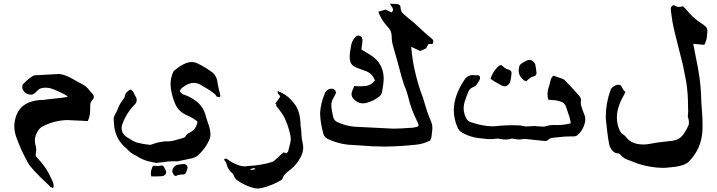

<svg xmlns="http://www.w3.org/2000/svg" viewBox="-20 -777 3984 1067"><path d="M275.9 268.1Q265.1 264.6 260.3 261.2L248.5 249.5Q153.3 161.1 135.7 127.9Q95.2 56.2 68.8 -20Q59.6 -47.9 59.6 -75.7Q59.6 -110.8 74.7 -145.5Q106.4 -213.9 202.6 -221.2L213.4 -221.7H217.8Q225.1 -221.7 231.9 -223.1Q238.8 -224.6 254.4 -226.1Q338.4 -234.4 355.5 -238.3V-238.8Q355.5 -248.5 275.9 -281.2L274.4 -281.7Q254.4 -289.6 233.9 -289.6Q207.5 -289.6 196.8 -280.8L183.6 -269.5Q166.5 -251 155.8 -251Q128.4 -251 116 -265.6Q103.5 -280.3 103.5 -293Q103.5 -300.3 106.9 -308.1Q109.4 -311.5 121.8 -323.2Q134.3 -335 149.4 -346.2Q164.6 -357.4 173.3 -358.4L304.7 -365.7Q339.4 -365.7 394.5 -332.5Q414.1 -320.3 433.6 -311.5Q460 -297.9 480 -271.5Q484.9 -265.1 491.7 -258.3Q501.5 -248.5 501.5 -238.8Q501.5 -230 492.9 -220.9Q484.4 -211.9 482.7 -203.6Q481 -195.3 481 -188L481.4 -182.6Q481.4 -133.8 471.7 -113.3L467.8 -104L435.5 -106L361.8 -109.4Q359.9 -109.9 353 -109.9Q275.9 -106.9 211.9 -71.8Q196.3 -61 187.5 -43.9Q173.8 -20.5 173.8 4.4Q173.8 17.1 177.5 30Q181.2 43 181.2 55.7Q181.2 64.9 179.2 74.2Q178.2 78.1 178.2 81.5Q178.2 93.3 189 102.5Q238.8 153.8 264.6 215.3L270 226.1Q277.8 241.2 277.8 253.9Q277.8 260.3 275.9 268.1Z M849.1 128.4 844.7 127.9 826.7 124Q787.6 117.7 753.4 98.6Q742.7 91.3 730.5 85.4Q706.1 73.2 688.5 53.7Q686 50.3 682.6 47.4Q627.4 4.4 615.2 -69.3Q614.3 -74.7 611.8 -112.3V-115.2Q611.8 -128.4 619.9 -141.6Q627.9 -154.8 633.8 -169.9L636.2 -176.8Q647.9 -204.1 666.5 -227.5Q673.8 -237.8 674.3 -242.7Q675.3 -255.9 683.8 -264.2Q692.4 -272.5 704.6 -279.8Q719.2 -272.9 724.6 -258.3Q726.6 -252 732.4 -243.2Q739.7 -231.9 739.7 -221.2Q739.7 -206.1 725.6 -192.9Q681.2 -147 658.7 -83.5Q655.8 -74.7 655.8 -64.9Q655.8 -28.3 699.2 -6.3Q718.3 7.3 740.2 15.1Q775.9 24.4 811 27.8H814Q819.3 27.8 828.6 23.9Q869.6 8.3 914.1 8.3H920.9Q936.5 8.3 996.1 -9.8Q1008.3 -13.7 1010.7 -18.6Q1015.1 -31.2 1033.2 -39.6Q1071.8 -58.6 1077.6 -101.1Q1055.2 -120.6 1015.1 -138.2Q973.1 -157.2 954.6 -197.3Q935.5 -241.2 929.2 -288.1Q927.7 -298.8 927.7 -309.1Q927.7 -343.8 942.4 -376.5Q944.8 -382.3 949.5 -385.7Q954.1 -389.2 958.5 -392.6Q982.9 -413.6 1014.2 -426.3Q1029.3 -432.1 1044.4 -432.1Q1062 -432.1 1078.6 -424.3Q1100.6 -413.6 1121.1 -400.9Q1129.4 -396.5 1152.3 -380.4Q1182.6 -360.8 1188 -323.2Q1189.9 -310.1 1192.4 -297.4Q1201.2 -258.3 1202.6 -255.4Q1204.6 -248 1204.6 -244.6Q1204.6 -239.3 1199.2 -237.3H1197.3Q1185.1 -237.3 1181.2 -244.6Q1174.3 -261.2 1091.3 -307.6Q1073.7 -316.4 1056.6 -316.4Q1028.8 -316.4 995.6 -292Q984.9 -283.7 979 -270.5Q989.3 -253.9 1007.3 -249.5Q1030.3 -241.2 1050.8 -228L1052.2 -227.5Q1110.8 -191.9 1124.5 -128.9Q1127.9 -116.7 1132.3 -104.5L1134.3 -97.2Q1149.4 -62 1149.4 -26.9L1148.9 -21Q1148.9 -15.6 1147.5 -10.7Q1125.5 46.4 1077.6 88.4Q1059.6 101.6 1036.1 105Q1019 109.4 980 116.7Q971.2 119.6 959.5 119.6L944.8 119.1Q913.6 119.1 882.8 124.5Q852.5 128.4 849.1 128.4ZM839.4 203.6 820.8 203.1Q818.4 193.8 818.4 185.1Q818.4 170.9 827.1 149.4Q829.1 146 835.4 143.1Q845.7 145.5 858.9 145.5Q863.8 145.5 868.9 144Q874 142.6 878.4 142.6Q885.7 142.6 889.2 147.5Q894 154.3 902.8 174.3L903.3 177.7Q903.3 193.4 890.1 199.2Q884.3 202.1 875.5 202.4Q866.7 202.6 857.7 203.1Q848.6 203.6 839.4 203.6ZM956.1 201.2Q949.7 199.2 946.8 196.3Q937.5 183.1 937.5 173.8Q937.5 161.6 947.3 151.4Q953.6 140.1 972.7 137.7Q994.1 134.3 998 134.3Q1016.1 134.3 1021 147.5Q1022.5 150.9 1022.5 153.8L1022 156.7Q1016.1 177.7 1012 185.3Q1007.8 192.9 994.1 192.9H990.7Q974.1 192.9 956.1 201.2Z M1411.1 270.5Q1395 270.5 1378.9 264.6Q1338.9 252 1305.7 230Q1286.1 219.2 1279.8 200.2Q1276.4 189.5 1267.1 182.1Q1246.6 163.1 1240.7 140.1Q1237.8 125 1226.6 113.3Q1225.6 112.8 1225.6 109.9Q1225.6 107.9 1227.1 106.9Q1231.9 104.5 1236.8 104.5Q1241.2 104.5 1246.1 109.9Q1272 129.9 1309.6 142.6Q1324.2 147.5 1339.4 147.5Q1348.6 147.5 1357.9 145.5Q1436 142.1 1497.6 121.1Q1505.9 115.2 1533.2 89.8L1556.2 69.3L1570.8 75.2Q1578.1 70.3 1581.1 64.9Q1596.2 9.8 1596.2 -5.4Q1596.2 -18.1 1587.2 -52Q1578.1 -85.9 1564.5 -115.2Q1553.7 -142.6 1513.7 -189.5Q1517.1 -191.4 1517.1 -193.4Q1517.1 -196.3 1509.3 -200.2Q1522.9 -220.2 1537.1 -239.3Q1536.1 -246.1 1529.3 -252.4Q1522.5 -258.8 1522.5 -265.1Q1522.5 -268.1 1523.9 -271L1525.9 -270Q1568.8 -253.4 1596.7 -223.1L1615.7 -200.7Q1649.4 -159.7 1650.4 -78.1Q1654.8 -57.1 1655 -33.4Q1655.3 -9.8 1661.6 16.6Q1665 30.3 1665 43.5Q1665 72.3 1648.9 99.6Q1626.5 141.6 1585.4 172.4Q1554.7 194.3 1549.3 216.8Q1548.3 220.2 1538.6 226.1Q1490.7 254.4 1433.6 268.1Q1422.4 270.5 1411.1 270.5ZM1378.4 167Q1391.1 167 1400.9 161.6Q1394 157.7 1388.2 157.7Q1380.9 157.7 1368.7 166.5Z M2122.1 37.6Q2050.8 37.6 1980 31.2Q1946.3 28.3 1912.1 26.9Q1858.9 21 1806.6 -2.4Q1778.8 -14.2 1774.4 -43.9Q1760.3 -95.2 1758.8 -148.9Q1762.7 -208.5 1787.1 -262.2Q1798.3 -284.2 1823.2 -284.2Q1842.3 -284.2 1848.1 -262.2Q1845.7 -258.8 1844.2 -253.9L1833 -232.4Q1821.3 -213.4 1821.3 -192.4Q1821.3 -171.9 1831.1 -128.9Q1835.9 -105 1858.9 -96.7Q1902.8 -76.7 1950.7 -72.8Q2141.1 -63 2167.5 -62Q2198.2 -62 2273.9 -67.4Q2285.2 -68.8 2303.7 -74.2Q2305.7 -79.1 2305.7 -83Q2305.7 -90.8 2297.9 -103.5Q2263.2 -172.4 2247.6 -242.2Q2238.8 -276.9 2225.1 -306.6Q2214.4 -335.9 2187.5 -439.9Q2171.9 -497.6 2165 -519Q2156.7 -546.4 2156.7 -574.2Q2156.7 -605.5 2135.7 -626.5Q2106.4 -657.2 2088.9 -695.8Q2086.4 -699.7 2085 -706.1L2082.5 -711.9L2122.1 -723.6L2156.7 -708Q2164.1 -716.3 2164.1 -723.1Q2163.6 -732.9 2156.7 -741Q2149.9 -749 2147.5 -756.8L2184.6 -754.4Q2206.5 -753.9 2206.5 -731.4Q2207.5 -711.9 2222.2 -699.7Q2238.8 -684.6 2243.7 -680.7Q2279.8 -652.8 2312.3 -621.6Q2344.7 -590.3 2379.4 -562.5Q2388.2 -555.2 2388.2 -546.4Q2388.2 -540 2383.3 -532.2Q2372.6 -533.2 2361.8 -533.2Q2357.9 -526.9 2354.7 -520.8Q2351.6 -514.6 2347.7 -507.8L2314.9 -493.7Q2290.5 -505.9 2265.1 -517.1Q2271.5 -434.1 2293 -352.1Q2310.5 -284.2 2329.6 -236.8L2353 -159.7Q2365.2 -126 2375.5 -102.1Q2382.8 -83.5 2382.8 -64.9Q2382.8 -52.7 2379.9 -35.2Q2378.9 -29.3 2378.9 -23.9Q2377.9 -9.3 2371.1 3.4Q2334 22.9 2293.9 26.9Q2208.5 36.1 2122.1 37.6ZM1996.6 -202.6Q1968.8 -202.6 1946.3 -225.6Q1933.6 -238.8 1933.6 -253.9Q1933.6 -262.2 1937 -271Q1946.8 -292.5 1948.2 -298.8Q1962.9 -297.4 1977.1 -297.4Q2001.5 -297.4 2018.6 -300.3Q2043.9 -304.7 2063.5 -330.1Q2050.3 -366.7 2017.1 -380.4L1969.2 -397.9Q1941.4 -408.2 1932.4 -422.6Q1923.3 -437 1923.3 -461.4Q1923.3 -482.4 1929.2 -511.7Q1933.6 -550.8 1955.6 -571.8Q1962.4 -579.1 1971.7 -579.1Q1976.1 -579.1 1981 -577.1Q1994.6 -570.3 1994.6 -554.7Q1994.6 -548.8 1993.2 -541.5V-537.1Q1988.8 -509.3 1988.8 -501.5Q2012.2 -486.8 2036.1 -473.1Q2112.3 -426.8 2112.3 -338.9Q2112.3 -316.4 2104 -271Q2102.1 -251.5 2087.9 -240.7Q2054.7 -214.8 2014.6 -204.6Q2005.4 -202.6 1996.6 -202.6Z M3015.6 5.9 3004.9 6.3Q3000.5 6.3 2912.6 -3.4L2896 -4.9L2888.2 -4.4Q2876.5 -2 2864.7 -2Q2848.6 -2 2832.5 -5.9L2826.7 -6.8Q2820.8 -6.8 2814.9 -4.4Q2801.8 -1.5 2788.6 -1.5Q2775.4 -1.5 2762.2 -4.4H2761.2Q2752.4 -6.8 2743.7 -6.8L2734.9 -5.9Q2719.2 -3.9 2704.1 -3.9Q2685.5 -3.9 2667.5 -6.8L2641.6 -9.3Q2594.7 -14.6 2552.2 -37.6Q2529.3 -48.8 2520 -75.2Q2502 -118.7 2502 -163.6Q2502 -242.2 2556.6 -326.7Q2575.2 -359.9 2607.4 -359.9Q2611.3 -359.9 2616 -359.1Q2620.6 -358.4 2627.4 -358.4Q2631.8 -359.4 2636.7 -359.4Q2647.9 -356.4 2647.9 -343.3Q2647.9 -334 2630.9 -309.6Q2622.1 -296.9 2607.9 -292Q2589.8 -285.2 2582.5 -266.6Q2566.9 -228 2561.8 -210.2Q2556.6 -192.4 2556.6 -175.8Q2556.6 -147.9 2570.3 -121.6Q2579.1 -102.1 2596.2 -98.1Q2664.1 -75.2 2717.8 -75.2Q2739.7 -75.2 2762.2 -78.6Q2796.9 -81.1 2831.5 -81.1Q2840.3 -81.1 2848.4 -80.6Q2856.4 -80.1 2865.2 -80.1Q2874 -80.1 2883.1 -77.6Q2892.1 -75.2 2901.4 -74.2Q2914.1 -74.2 2926.3 -75.4Q2938.5 -76.7 2950.2 -76.7Q2963.9 -75.7 2976.6 -74.5Q2989.3 -73.2 3000.5 -73.2Q3006.3 -73.2 3011.7 -75.2Q3034.2 -82.5 3057.6 -82.5L3073.7 -82Q3116.7 -82 3151.4 -91.8L3150.9 -98.6Q3150.9 -112.3 3125.5 -184.1Q3116.7 -207 3095.2 -212.9Q3089.8 -213.9 3085.9 -215.3Q3070.3 -220.7 3054.2 -220.7H3045.9Q3040.5 -220.7 3033.7 -222.2L3026.9 -223.1Q3022.5 -239.7 3022.5 -254.9Q3022.5 -272 3028.3 -289.1Q3034.2 -306.2 3038.6 -326.9Q3043 -347.7 3056.2 -356.4Q3062 -355 3066.9 -352.5Q3111.3 -338.4 3116.7 -333Q3153.3 -295.9 3196.8 -247.1Q3208.5 -232.9 3208.5 -223.1V-218.8L3207.5 -207.5Q3207.5 -192.9 3215.3 -171.9L3224.1 -147.9Q3232.4 -131.3 3232.4 -113.3Q3232.4 -105 3230.5 -96.2Q3219.7 -50.3 3186.5 -23.9Q3178.7 -19 3169.4 -19H3150.4Q3117.2 -19 3084.5 -14.6L3058.6 -12.2Q3057.6 -11.2 3056.2 -11.2Q3048.8 -11.2 3042 -9.5Q3035.2 -7.8 3028.3 -1.5Q3021.5 4.9 3015.6 5.9ZM2784.2 -297.4Q2775.4 -297.4 2765.6 -303Q2755.9 -308.6 2746.1 -314Q2725.1 -324.2 2706.1 -339.4Q2717.8 -377.4 2744.6 -403.3L2753.4 -411.6Q2758.8 -415 2767.6 -415Q2772.9 -409.2 2788.1 -397.5Q2794.9 -393.1 2802.7 -391.1Q2822.8 -386.7 2822.8 -372.1Q2822.8 -358.9 2816.4 -325.2Q2814.5 -317.9 2809.1 -311.5Q2797.9 -297.4 2784.2 -297.4ZM2906.2 -326.7Q2897.5 -326.7 2892.1 -330.1L2883.3 -338.4Q2862.3 -358.9 2862.3 -383.3Q2862.3 -390.6 2864.3 -397.9V-398.9Q2864.3 -418 2884.8 -428.2Q2894.5 -433.6 2904.3 -439Q2914.1 -444.3 2922.9 -444.3Q2936.5 -444.3 2947.8 -430.7Q2953.1 -424.3 2955.1 -417Q2961.4 -382.8 2961.4 -369.6Q2961.4 -355.5 2941.4 -351.1Q2933.6 -349.1 2926.8 -344.2Q2911.6 -333 2906.2 -326.7Z M3663.6 155.8Q3632.3 155.8 3597.2 149.9Q3541 140.6 3497.6 122.1L3479 114.7Q3448.2 106.4 3428.7 84Q3421.9 75.2 3412.6 75.2Q3385.3 73.7 3369.1 37.1Q3360.8 20 3346.7 -116.7V-128.4Q3346.7 -204.6 3372.6 -275.4Q3373 -275.9 3373 -277.3Q3377.4 -288.6 3391.4 -297.4Q3405.3 -306.2 3418 -306.2Q3429.2 -306.2 3434.6 -295.2Q3439.9 -284.2 3444.1 -277.8Q3448.2 -271.5 3456.1 -266.1L3444.8 -244.1Q3408.2 -179.2 3408.2 -126Q3408.2 -77.6 3428.7 -43.5Q3432.6 -36.1 3441.2 -31.2Q3449.7 -26.4 3456.1 -18.6Q3459.5 -13.7 3462.9 -10.7Q3493.2 25.9 3555.7 25.9Q3572.3 25.9 3587.9 22.9Q3625.5 15.1 3681.6 9.3L3716.3 5.4Q3753.4 0.5 3772.9 -24.2Q3792.5 -48.8 3806.2 -81.1Q3808.6 -86.4 3808.6 -92.3Q3808.6 -112.8 3802.2 -129.4Q3804.2 -144 3804.2 -156.2L3804.7 -165.5Q3804.7 -169.9 3803.7 -173.8V-188Q3803.7 -254.9 3793.9 -320.3L3784.7 -367.2Q3775.9 -418.9 3761.7 -468.8Q3723.1 -618.2 3716.8 -657.7L3709 -711.4L3707.5 -725.1Q3707.5 -737.3 3714.8 -743.7Q3719.2 -748 3724.1 -748Q3729 -748 3734.4 -744.1Q3742.2 -738.3 3750 -738.3Q3756.8 -738.3 3764.6 -739.7Q3769.5 -741.2 3774.9 -742.2L3781.2 -736.3Q3789.6 -729.5 3795.9 -721.2Q3832 -676.3 3878.9 -646.5H3879.4Q3890.6 -639.2 3900.9 -629.6Q3911.1 -620.1 3911.1 -605.5Q3911.1 -595.7 3909.2 -584.5Q3909.2 -555.2 3894 -527.8L3832.5 -533.7L3846.7 -460.4Q3872.6 -342.8 3876 -250.5Q3877.4 -197.8 3880.9 -162.6Q3884.3 -127.4 3884.3 -79.6L3883.8 -51.3Q3877.9 51.8 3807.1 121.6Q3795.4 133.3 3778.3 138.7Q3750 148.9 3719.7 151.4L3700.7 153.3Q3682.6 155.8 3663.6 155.8Z"/></svg>

Font: Kurland
Style: Regular
Weight: 400
Designer: GGBot
Version: 0.22